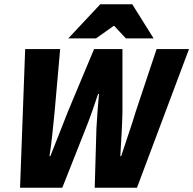

<svg xmlns="http://www.w3.org/2000/svg" viewBox="-20 -880 906 900"><path d="M74 0 98 -650H262L236 -356Q231 -305 225.5 -252.5Q220 -200 212 -148H216Q236 -200 257.5 -253Q279 -306 298 -356L421 -650H554V-356Q553 -307 550 -254Q547 -201 544 -148H548Q565 -201 583 -253.5Q601 -306 616 -356L714 -650H866L622 0H424L432 -278Q434 -313 437 -355.5Q440 -398 444 -440H440Q427 -400 411.5 -356.5Q396 -313 382 -278L272 0ZM300 -700 450 -860H600L700 -700H570L516 -758H512L430 -700Z"/></svg>

Font: Source Sans 3 ExtraLight Black
Style: Italic
Weight: 900
Italic angle: -11°
Version: Version 3.052;hotconv 1.1.0;makeotfexe 2.6.0